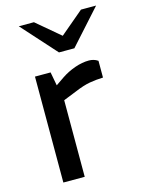

<svg xmlns="http://www.w3.org/2000/svg" viewBox="-114 -814 658 881"><g transform="rotate(-15 215.5 -373.0)"><path d="M75.4 0V-503.2H149.6L161.6 -438.7L200.9 -465.7Q231 -486 266.1 -498.3Q301.3 -510.6 333.2 -510.6Q343.9 -510.6 354.7 -507.7Q365.5 -504.7 375.7 -497.8V-418.2Q342.6 -417.2 311.4 -411.7Q280.2 -406.1 238.6 -388.4L176.9 -363.8V0ZM210.5 -581.9 230.8 -637.4 358.8 -745.5H430.7L283.6 -581.9ZM210.5 -581.9 63.4 -745.5H135.3L263.3 -637.4L283.6 -581.9Z"/></g></svg>

Font: REM Medium
Style: Regular
Weight: 500
Designer: Octavio Pardo
Foundry: Ashler Design
Version: Version 1.005;gftools[0.9.28]